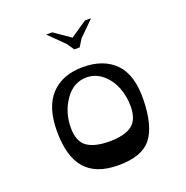

<svg xmlns="http://www.w3.org/2000/svg" viewBox="-200 -1393 1544 1591"><g transform="rotate(-20 571.5 -597.5)"><path d="M557 -1014 513 -1078 380 -1209H434L577 -1110L722 -1209H776L644 -1078L605 -1014ZM572 14Q376 13 283 -95Q190 -203 190 -424Q190 -638 291 -745Q392 -852 572 -852Q755 -852 856.5 -748Q958 -644 953 -424Q948 -194 864 -89.5Q780 15 572 14ZM835 -413Q835 -501 804 -579.5Q773 -658 711.5 -709.5Q650 -761 572 -761Q456 -761 382 -655Q308 -549 308 -413Q308 -292 374.5 -244.5Q441 -197 572 -197Q703 -197 769 -244.5Q835 -292 835 -413Z"/></g></svg>

Font: OpenDyslexic
Style: Regular
Weight: 400
Designer: Abbie Gonzalez
Version: Version 0.920;hotconv 1.0.109;makeotfexe 2.5.65596